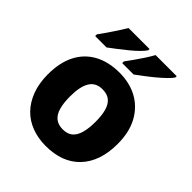

<svg xmlns="http://www.w3.org/2000/svg" viewBox="-211 -902 1049 1049"><g transform="rotate(45 313.5 -378.0)"><path d="M583 -276Q583 -207 564.5 -154Q546 -101 510.5 -64Q475 -27 425.5 -8.5Q376 10 312 10Q254 10 204.5 -8.5Q155 -27 119.5 -63.5Q84 -100 64 -153.5Q44 -207 44 -276Q44 -367 76.5 -430Q109 -493 170 -526Q231 -559 315 -559Q394 -559 454 -526Q514 -493 548.5 -430Q583 -367 583 -276ZM215 -276Q215 -225 225 -190Q235 -155 257 -137.5Q279 -120 314 -120Q350 -120 371 -137.5Q392 -155 402 -190Q412 -225 412 -276Q412 -327 402 -361Q392 -395 370.5 -412Q349 -429 313 -429Q262 -429 238.5 -390.5Q215 -352 215 -276ZM549 -756Q541 -743 520.5 -723Q500 -703 473.5 -681Q447 -659 421 -639.5Q395 -620 376 -606H288V-619Q302 -638 320.5 -664Q339 -690 356.5 -717Q374 -744 386 -766H549ZM339 -756Q331 -743 311 -723Q291 -703 264 -681Q237 -659 211.5 -639.5Q186 -620 167 -606H79V-619Q93 -638 111 -664Q129 -690 146.5 -717Q164 -744 177 -766H339Z"/></g></svg>

Font: Noto Sans Devanagari ExtraBold
Style: Regular
Weight: 800
Version: Version 2.003